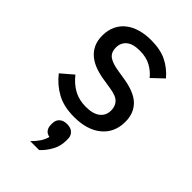

<svg xmlns="http://www.w3.org/2000/svg" viewBox="-233 -617 955 955"><g transform="rotate(45 245.0 -139.5)"><path d="M241 12Q169 12 119.5 -15Q70 -42 34 -88L97 -142Q126 -105 162.5 -85Q199 -65 247 -65Q297 -65 323 -85.5Q349 -106 349 -142Q349 -171 331.5 -190Q314 -209 266 -216L222 -223Q185 -228 154 -239Q123 -250 101 -268Q79 -286 66.5 -312Q54 -338 54 -374Q54 -412 68 -441.5Q82 -471 107 -490.5Q132 -510 166.5 -520Q201 -530 242 -530Q308 -530 352 -508Q396 -486 429 -447L370 -391Q351 -416 318.5 -434.5Q286 -453 239 -453Q191 -453 167.5 -433Q144 -413 144 -380Q144 -345 166.5 -329Q189 -313 234 -306L278 -299Q364 -286 401.5 -249Q439 -212 439 -152Q439 -76 386 -32Q333 12 241 12ZM242 61Q268 61 282.5 74.5Q297 88 297 111V123Q297 161 278.5 194.5Q260 228 235 251H172Q193 230 205.5 211.5Q218 193 225 169Q205 165 196 152Q187 139 187 121V111Q187 88 201.5 74.5Q216 61 242 61Z"/></g></svg>

Font: IBM Plex Sans Text
Style: Regular
Weight: 450
Designer: Mike Abbink, Paul van der Laan, Pieter van Rosmalen
Foundry: Bold Monday
Version: Version 3.005